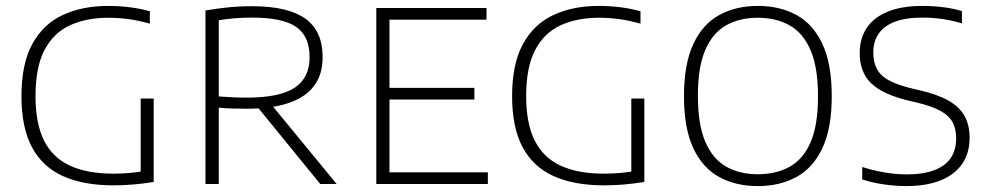

<svg xmlns="http://www.w3.org/2000/svg" viewBox="-20 -622 3340 649"><path d="M363.5 4.5Q262 4.5 192.8 -26.8Q123.5 -58 88 -124.5Q52.5 -191 52.5 -297Q52.5 -406 89.2 -473.2Q126 -540.5 192 -571.2Q258 -602 345.5 -602Q382.5 -602 418.5 -597.5Q454.5 -593 486.5 -584V-542Q447.5 -553 413.8 -557.5Q380 -562 346.5 -562Q272 -562 216.5 -536.5Q161 -511 130.5 -453Q100 -395 100 -297Q100 -204 129.2 -146.2Q158.5 -88.5 217 -61.8Q275.5 -35 362.5 -35Q391 -35 419.8 -37.5Q448.5 -40 472.5 -45L455.5 -25V-289H499.5V-7Q463 -1 429.2 1.8Q395.5 4.5 363.5 4.5Z M674.5 0V-586.5Q708.5 -592.5 747.8 -596.8Q787 -601 832.5 -601Q953 -601 1011.8 -559.2Q1070.5 -517.5 1070.5 -429.5Q1071 -371.5 1042.2 -332.5Q1013.5 -293.5 956.2 -274Q899 -254.5 813.5 -254.5Q788.5 -254.5 765.2 -255.2Q742 -256 719.5 -258V0ZM1062.5 0 833.5 -281H887L1118 0ZM813 -292Q926.5 -292 976.5 -325.8Q1026.5 -359.5 1026.5 -428Q1026.5 -500 981 -531.2Q935.5 -562.5 833 -562.5Q798.5 -562.5 772.2 -560.2Q746 -558 719.5 -553.5V-296Q746 -294.5 765.2 -293.2Q784.5 -292 813 -292Z M1252 0V-595H1624.5V-555.5H1296.5V-39.5H1629V0ZM1282 -285.5V-325H1583.5V-285.5Z M2022 4.5Q1920.5 4.5 1851.2 -26.8Q1782 -58 1746.5 -124.5Q1711 -191 1711 -297Q1711 -406 1747.8 -473.2Q1784.5 -540.5 1850.5 -571.2Q1916.5 -602 2004 -602Q2041 -602 2077 -597.5Q2113 -593 2145 -584V-542Q2106 -553 2072.2 -557.5Q2038.5 -562 2005 -562Q1930.5 -562 1875 -536.5Q1819.5 -511 1789 -453Q1758.5 -395 1758.5 -297Q1758.5 -204 1787.8 -146.2Q1817 -88.5 1875.5 -61.8Q1934 -35 2021 -35Q2049.5 -35 2078.2 -37.5Q2107 -40 2131 -45L2114 -25V-289H2158V-7Q2121.5 -1 2087.8 1.8Q2054 4.5 2022 4.5Z M2541.5 7Q2467 7 2410.8 -23.8Q2354.5 -54.5 2323.2 -121.8Q2292 -189 2292 -297Q2292 -405.5 2323.5 -473Q2355 -540.5 2411.2 -571.2Q2467.5 -602 2541.5 -602Q2616.5 -602 2672.8 -571Q2729 -540 2760.2 -472.8Q2791.5 -405.5 2791.5 -297Q2791.5 -189 2760.2 -122Q2729 -55 2672.5 -24Q2616 7 2541.5 7ZM2541.5 -33Q2602.5 -33 2648.5 -58Q2694.5 -83 2719.8 -140.8Q2745 -198.5 2745 -296Q2745 -395 2719.5 -453.2Q2694 -511.5 2648.2 -536.8Q2602.5 -562 2541.5 -562Q2481 -562 2435.5 -537Q2390 -512 2364.5 -454.2Q2339 -396.5 2339 -299Q2339 -200 2364.5 -141.8Q2390 -83.5 2435.5 -58.2Q2481 -33 2541.5 -33Z M3042.5 7Q3008 7 2969 1.5Q2930 -4 2894.5 -15.5V-57.5Q2921 -49 2946.8 -43.5Q2972.5 -38 2997 -35.2Q3021.5 -32.5 3044 -32.5Q3101 -32.5 3138.2 -46.8Q3175.5 -61 3193.8 -88Q3212 -115 3212 -154.5Q3212 -187 3199.5 -209.5Q3187 -232 3158 -247.8Q3129 -263.5 3078.5 -275.5L3052.5 -281.5Q2964.5 -302.5 2925.2 -340Q2886 -377.5 2886 -443Q2886 -491 2909.2 -526.8Q2932.5 -562.5 2979.8 -582.2Q3027 -602 3098.5 -602Q3132.5 -602 3167.5 -597.8Q3202.5 -593.5 3231.5 -584.5V-543Q3198.5 -553 3165.2 -557.8Q3132 -562.5 3098.5 -562.5Q3041.5 -562.5 3004.8 -548.5Q2968 -534.5 2950 -508.2Q2932 -482 2932 -445Q2932 -394.5 2960.5 -367.5Q2989 -340.5 3064.5 -322.5L3090 -316.5Q3150 -302.5 3186.8 -281.5Q3223.5 -260.5 3240.5 -229.8Q3257.5 -199 3257.5 -156.5Q3257.5 -105.5 3233 -69Q3208.5 -32.5 3160.8 -12.8Q3113 7 3042.5 7Z"/></svg>

Font: Encode Sans SC ExtraLight
Style: Regular
Weight: 250
Designer: Multiple Designers
Foundry: Impallari Type
Version: Version 3.002